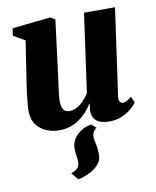

<svg xmlns="http://www.w3.org/2000/svg" viewBox="-90 -625 783 964"><g transform="rotate(-10 301.0 -143.0)"><path d="M343.5 10.5 365.5 30.5Q349.5 41 345 56.8Q340.5 72.5 344.5 89.5Q348 107.5 351 123.2Q354 139 354 167.5Q354 194 336 214.5Q318 235 290 248.8Q262 262.5 231.5 270L201 233.5Q219 227 232 216.5Q245 206 245 183.5Q245 164.5 242 150.8Q239 137 239 113Q239 90.5 248.8 72.2Q258.5 54 274.2 40.5Q290 27 308.5 19Q327 11 343.5 10.5ZM177.5 10.5Q146 10.5 115.5 -2Q85 -14.5 64.8 -41Q44.5 -67.5 44 -110Q44 -127 45.8 -147.8Q47.5 -168.5 50.2 -191.2Q53 -214 56.5 -237.5Q60 -261 63.5 -283.5L91 -463.5L31.5 -498L38 -535L232.5 -555.5L256.5 -541.5L224.5 -287.5Q222 -266 218.8 -243.5Q215.5 -221 212.8 -200.2Q210 -179.5 208.2 -162.8Q206.5 -146 206.5 -136.5Q206.5 -115 210.8 -101.8Q215 -88.5 224.2 -82.2Q233.5 -76 249 -76Q268.5 -76 287 -86.8Q305.5 -97.5 321 -114.2Q336.5 -131 348 -148.5L404 -549.5H562L499.5 -105.5Q497 -87 503 -78.8Q509 -70.5 519 -70.5Q528 -70.5 537.2 -75.2Q546.5 -80 563 -92.5L576.5 -61Q569 -49.5 549.8 -32.8Q530.5 -16 501.5 -2.8Q472.5 10.5 435.5 10.5Q395 10.5 374.2 -4.2Q353.5 -19 349.5 -44.5Q349 -48.5 349 -54Q349 -59.5 349.5 -66.2Q350 -73 351 -80.2Q352 -87.5 353 -94L351 -95Q339 -76 322.8 -57.2Q306.5 -38.5 285.2 -23Q264 -7.5 237.5 1.5Q211 10.5 177.5 10.5Z"/></g></svg>

Font: Merriweather 48pt Black
Style: Italic
Weight: 900
Italic angle: -7.8°
Version: Version 2.101